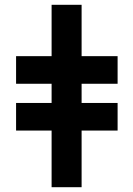

<svg xmlns="http://www.w3.org/2000/svg" viewBox="-20 -780 556 800"><path d="M320 -760V-546H470V-431H320V-351H470V-236H320V0H195V-236H47V-351H195V-431H47V-546H195V-760Z"/></svg>

Font: Noto Sans ExtraBold
Style: Regular
Weight: 800
Designer: Monotype Design Team
Foundry: Monotype Imaging Inc.
Version: Version 2.007